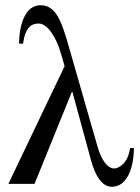

<svg xmlns="http://www.w3.org/2000/svg" viewBox="-20 -703 537 734"><path d="M477 -137C470 -79 434 -59 417 -59C388 -59 366 -97 353 -142L241 -532C214 -626 192 -683 135 -683C73 -683 53 -601 53 -536H68C77 -600 101 -613 128 -613C160 -613 194 -565 214 -495L227 -450L12 0H112L256 -355L328 -90C344 -32 369 11 408 11C462 11 491 -53 492 -137Z"/></svg>

Font: XITS
Style: Regular
Weight: 400
Designer: MicroPress Inc., with final additions and corrections provided by Coen Hoffman, Elsevier (retired)
Version: Version 1.302